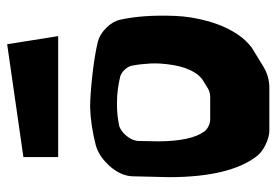

<svg xmlns="http://www.w3.org/2000/svg" viewBox="-137 -601 765 531"><g transform="rotate(-90 245.5 -335.5)"><path d="M76.7 -653.3 388.7 -698.2 411.1 -557.1H76.7ZM310.1 -179.2Q325.2 -203.6 331.1 -239.3Q336.9 -274.9 335.4 -301.8Q334 -328.6 329.6 -352.1Q327.6 -362.8 319.1 -372.3Q310.5 -381.8 300.3 -385.3Q262.2 -394.5 227.1 -394.5H221.2Q191.9 -394.5 162.1 -388.2Q148.4 -383.3 136.7 -369.9Q125 -356.4 122.1 -342.3Q121.1 -337.4 121.1 -333.5V-333L120.1 -279.8Q120.6 -189.5 147.5 -152.8Q152.3 -146 161.9 -141.4Q171.4 -136.7 180.2 -136.7H181.6H240.7H242.2Q256.8 -136.7 268.1 -144L292.5 -159.2Q303.2 -168 310.1 -179.2ZM456.5 -385.3Q463.4 -354.5 466.1 -317.1Q468.8 -279.8 467 -234.1Q465.3 -188.5 452.1 -141.8Q439 -95.2 415 -59.6Q399.9 -37.1 378.9 -21.5L328.6 9.3Q302.2 25.9 271.5 26.9H148.9Q130.9 26.4 110.1 16.1Q89.4 5.9 78.6 -8.3Q21.5 -83 21 -249L23.4 -350.1Q23.4 -357.9 25.4 -366.7Q32.2 -395 56.9 -420.2Q81.5 -445.3 109.4 -453.1Q164.6 -467.3 214.8 -468.8Q253.4 -468.3 306.4 -462.2Q359.4 -456.1 396 -447.3Q416.5 -441.9 434.3 -423.8Q452.1 -405.8 456.5 -385.3Z"/></g></svg>

Font: Some Time Later
Style: Regular
Weight: 400
Version: Version 003.300